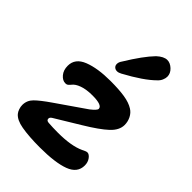

<svg xmlns="http://www.w3.org/2000/svg" viewBox="-196 -730 827 827"><g transform="rotate(45 217.0 -316.5)"><path d="M183 -478Q183 -489 191 -500Q241 -582 279 -621Q304 -644 325 -644Q343 -644 359.5 -628.5Q376 -613 376 -593Q376 -583 371 -571.5Q366 -560 356 -551Q315 -510 226 -462Q215 -456 206 -456Q196 -456 189.5 -462Q183 -468 183 -478ZM91 3Q51 -4 34 -24Q28 -31 24 -42.5Q20 -54 20 -65Q20 -93 40 -113Q60 -133 105 -164L238 -256Q265 -277 265 -286Q265 -308 205 -308Q168 -308 143 -299Q118 -290 108 -276Q101 -268 97 -265Q93 -262 85 -262Q68 -262 53.5 -279Q39 -296 39 -323Q39 -368 88.5 -387.5Q138 -407 216 -407Q268 -407 302.5 -401.5Q337 -396 359 -382Q375 -372 384 -354Q393 -336 393 -316Q393 -284 362 -255Q331 -226 263 -185L151 -117Q141 -111 141 -103Q141 -92 155 -91Q181 -89 213 -89Q294 -89 339 -110Q356 -119 363 -119Q374 -119 384.5 -105Q395 -91 395 -71Q395 -26 345.5 -7.5Q296 11 203 11Q136 11 91 3Z"/></g></svg>

Font: AkayaTelivigala
Style: Regular
Weight: 400
Designer: Vaishnavi Murthy Yerkadithaya ( vaishnavimurthy@gmail.com ), Juan Luis Blanco Aristondo ( juan@blancoletters.com )
Version: Version 1.000